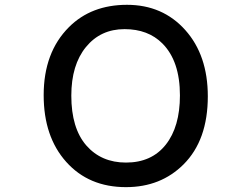

<svg xmlns="http://www.w3.org/2000/svg" viewBox="-20 -747 1040 794"><path d="M495.1 -626.5Q396 -626.5 335.4 -552.5Q274.9 -478.5 274.9 -351.6Q274.9 -216.8 336.9 -145.5Q398.9 -74.7 501 -74.7Q606.9 -74.7 665.5 -148.7Q724.1 -222.7 724.1 -352.5Q724.1 -494.6 651.4 -567.4Q592.3 -626.5 495.1 -626.5ZM839.4 -348.6Q839.4 -167.5 739.3 -67.4Q645 26.9 501 26.9Q347.2 26.9 253.9 -77.4Q160.6 -181.6 160.6 -353.5Q160.6 -530.3 265.1 -634.8Q357.4 -727.1 505.1 -727.1Q652.8 -727.1 746.1 -622.8Q839.4 -518.6 839.4 -348.6Z"/></svg>

Font: YuPearl-Medium
Style: Medium
Weight: 500
Designer: Max Yao
Foundry: Max-Everyday
Version: Version 1.011; ttfautohint (v1.8.3)